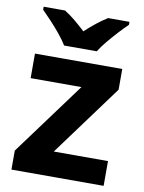

<svg xmlns="http://www.w3.org/2000/svg" viewBox="-86 -826 665 886"><g transform="rotate(10 246.5 -383.0)"><path d="M462 0H30V-89L282 -431H44V-546H453V-449L208 -116H462ZM448 -766V-752Q430 -735 406 -709Q382 -683 359.5 -656Q337 -629 323 -606H170Q156 -629 134 -656Q112 -683 88 -708.5Q64 -734 46 -752V-766H146Q172 -750 196 -730Q220 -710 246 -686Q272 -710 297 -730Q322 -750 348 -766Z"/></g></svg>

Font: Noto Sans Cherokee
Style: Regular
Weight: 400
Designer: Monotype Design Team
Foundry: Monotype Imaging Inc.
Version: Version 2.001